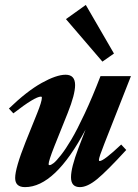

<svg xmlns="http://www.w3.org/2000/svg" viewBox="-20 -748 559 779"><path d="M395.5 -498 247.6 -670.4 328.1 -728 442.4 -530.8ZM81.5 11.2Q41.5 11.2 41.5 -25.9Q41.5 -65.4 84 -172.4L130.4 -287.6Q149.9 -335.9 149.9 -351.6Q149.9 -356 146 -356Q121.6 -356 34.2 -288.1L16.1 -307.6Q88.9 -377.9 148.9 -411.4Q209 -444.8 246.1 -444.8Q284.7 -444.8 284.7 -402.8Q284.7 -364.7 254.9 -290L200.7 -154.8Q177.2 -95.2 177.2 -82Q177.2 -78.1 181.2 -78.1Q187 -78.1 197.8 -86.4Q208.5 -94.7 227.8 -119.4Q247.1 -144 269.5 -181.9Q292 -219.7 323.5 -286.9Q355 -354 387.7 -439H511.2L403.8 -166Q381.3 -109.4 381.3 -99.1Q381.3 -94.7 384.3 -94.7Q400.9 -94.7 471.7 -161.6L492.2 -139.6Q413.6 -53.7 374 -21.2Q334.5 11.2 304.2 11.2Q268.1 11.2 268.1 -28.8Q268.1 -67.9 297.9 -146L327.1 -222.2Q203.6 11.2 81.5 11.2Z"/></svg>

Font: Elstob Grade
Style: Italic
Weight: 400
Italic angle: -20°
Designer: Peter S. Baker
Version: Version 1.015